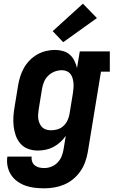

<svg xmlns="http://www.w3.org/2000/svg" viewBox="-20 -809 640 1042"><path d="M220 213Q194 213 168 210Q142 207 118 198.5Q94 190 73.5 175Q53 160 39.5 139Q26 118 21 92.5Q16 67 20 41H152Q150 55 154.5 68Q159 81 169.5 89Q180 97 193 100Q206 103 220 103Q240 103 259 95.5Q278 88 292.5 73Q307 58 314.5 39Q322 20 325 1L337 -72Q325 -54 307.5 -38Q290 -22 270 -11.5Q250 -1 228.5 3.5Q207 8 185 8Q158 8 133 -1Q108 -10 91 -29.5Q74 -49 65.5 -73.5Q57 -98 54 -124.5Q51 -151 53 -179Q55 -207 60 -234L78 -344Q82 -369 89.5 -393Q97 -417 109.5 -439.5Q122 -462 140.5 -481Q159 -500 181.5 -513Q204 -526 229 -532Q254 -538 278 -538Q301 -538 322 -532Q343 -526 358.5 -512.5Q374 -499 383.5 -480Q393 -461 398 -440L413 -530H576V-420H528L456 19Q451 46 441.5 72Q432 98 415.5 121.5Q399 145 376.5 163.5Q354 182 327.5 193Q301 204 274 208.5Q247 213 220 213ZM258 -102Q276 -102 293.5 -107.5Q311 -113 324.5 -125.5Q338 -138 346 -155Q354 -172 357 -189L375 -299Q377 -313 378.5 -327.5Q380 -342 379 -355.5Q378 -369 374.5 -382.5Q371 -396 363 -406.5Q355 -417 342.5 -422.5Q330 -428 316 -428Q296 -428 276.5 -420.5Q257 -413 242 -398.5Q227 -384 219 -365Q211 -346 208 -326L190 -216Q188 -203 187 -189Q186 -175 188 -162.5Q190 -150 195.5 -138Q201 -126 210 -117.5Q219 -109 231.5 -105.5Q244 -102 258 -102ZM323 -580 266 -640 430 -789 506 -711Z"/></svg>

Font: Iosevka Slab XBdExObl
Style: Regular
Weight: 800
Width: 7
Italic angle: -9°
Monospace: yes
Designer: Belleve Invis
Foundry: Belleve Invis
Version: Version 11.1.0; ttfautohint (v1.8.3)